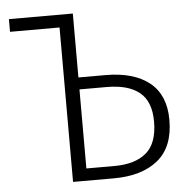

<svg xmlns="http://www.w3.org/2000/svg" viewBox="-50 -734 768 784"><g transform="rotate(-5 334.0 -342.5)"><path d="M632 -218Q632 -107 566 -53.5Q500 0 385 0H218V-633H15V-685H277V-423H387Q504 -423 568 -371.5Q632 -320 632 -218ZM569 -217Q569 -299 523 -336.5Q477 -374 389 -374H277V-50H393Q477 -50 523 -89Q569 -128 569 -217Z"/></g></svg>

Font: Fira Sans Light
Style: Regular
Weight: 300
Designer: bBox Type GmbH & Carrois Corporate GbR & Edenspiekermann AG
Foundry: bBox Type GmbH & Carrois Corporate GbR & Edenspiekermann AG
Version: Version 4.301